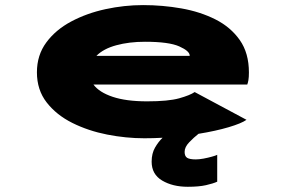

<svg xmlns="http://www.w3.org/2000/svg" viewBox="-20 -532 1140 754"><path d="M547 11Q475 11 401 -3.5Q327 -18 264.2 -49.2Q201.5 -80.5 163.2 -129.8Q125 -179 125 -248Q125 -315.5 161.8 -365.2Q198.5 -415 259.5 -447.5Q320.5 -480 394.2 -496Q468 -512 542 -512Q618.5 -512 692.2 -499Q766 -486 826 -455.8Q886 -425.5 921.8 -374.5Q957.5 -323.5 957.5 -247.5Q957.5 -228.5 955.5 -217.2Q953.5 -206 951 -200H347Q369.5 -169.5 422.5 -151.8Q475.5 -134 557.5 -134Q641 -134 683.8 -146Q726.5 -158 744.5 -170.5L948 -61.5Q928.5 -47.5 878 -32.5Q827.5 -17.5 759.5 -6.5Q741 8 723 26.8Q705 45.5 705 64.5Q705 81.5 715 87.8Q725 94 749 94Q762 94 779.5 90.8Q797 87.5 812.2 83.2Q827.5 79 833 76V181.5Q816.5 189 788.8 195.2Q761 201.5 717.5 201.5Q658 201.5 616.8 177Q575.5 152.5 575.5 103Q575.5 70.5 589 47.2Q602.5 24 618.5 9Q582 11 547 11ZM549.5 -368Q487 -368 436.5 -354.2Q386 -340.5 358.5 -312.5H725V-313.5Q725 -331.5 684 -349.8Q643 -368 549.5 -368Z"/></svg>

Font: Trispace Expanded ExtraBold
Style: Regular
Weight: 800
Width: 7
Designer: Tyler Finck
Foundry: Etcetera Type Company
Version: Version 1.210; ttfautohint (v1.8.3)